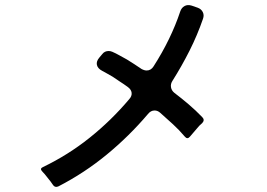

<svg xmlns="http://www.w3.org/2000/svg" viewBox="-20 -743 1040 749"><path d="M187 -21 178 -34 155 -63Q152 -66 149.5 -69Q147 -72 145 -74Q134 -85 147 -91Q245 -138 329.5 -205.5Q414 -273 484 -356Q495 -368 493.5 -381Q492 -394 478 -404Q463 -415 448 -424.5Q433 -434 419 -444Q408 -450 398 -456Q388 -462 378 -467Q361 -476 358 -490Q355 -504 368 -519L379 -532Q388 -544 404 -544Q411 -544 418 -541Q432 -535 446 -527Q460 -519 475 -511Q489 -502 503.5 -493Q518 -484 532 -474Q543 -468 552 -468Q569 -468 579 -484Q647 -590 683 -698Q688 -713 700 -719.5Q712 -726 728 -721L751 -713Q765 -708 771 -696Q777 -684 772 -670Q750 -606 719.5 -545.5Q689 -485 653 -428Q645 -416 647 -403Q649 -390 660 -381Q689 -359 716.5 -335.5Q744 -312 769 -286Q780 -275 769 -263L757 -252L721 -210Q711 -198 701 -210Q679 -236 655 -258Q631 -280 605 -303Q595 -312 583 -312Q568 -312 557 -298Q484 -212 396.5 -140Q309 -68 208 -16Q195 -10 187 -21Z"/></svg>

Font: Higure Gothic Medium
Style: Regular
Weight: 500
Designer: Yoshimichi Ohira
Foundry: Positype
Version: Version 1.000